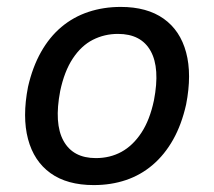

<svg xmlns="http://www.w3.org/2000/svg" viewBox="-20 -526 618 555"><path d="M251 9Q174 9 126 -25.5Q78 -60 61 -124Q44 -188 61 -275Q74 -332 98.5 -375.5Q123 -419 157.5 -448Q192 -477 235.5 -491.5Q279 -506 329 -506Q405 -506 453 -472Q501 -438 518 -374.5Q535 -311 518 -224Q505 -166 480.5 -122.5Q456 -79 421.5 -49.5Q387 -20 344 -5.5Q301 9 251 9ZM257 -69Q298 -69 331 -87Q364 -105 388.5 -142Q413 -179 425 -236Q443 -329 415.5 -378.5Q388 -428 321 -428Q282 -428 248.5 -411Q215 -394 190.5 -357Q166 -320 154 -263Q136 -169 163.5 -119Q191 -69 257 -69Z"/></svg>

Font: Nunito Sans 7pt SemiCondensed Medium
Style: Italic
Weight: 500
Width: 4
Italic angle: -9°
Designer: Vernon Adams
Foundry: Vernon Adams
Version: Version 3.101;gftools[0.9.27]